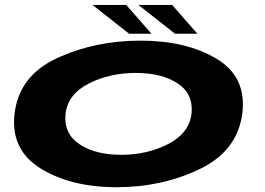

<svg xmlns="http://www.w3.org/2000/svg" viewBox="-20 -758 1080 782"><path d="M455 4.5Q640 4.5 793.8 -69.5Q947.5 -143.5 967 -297Q985 -445.5 861.5 -519Q738 -592.5 552.5 -592.5Q366.5 -592.5 212.5 -521.2Q58.5 -450 39.5 -297Q21.5 -148.5 145.2 -72Q269 4.5 455 4.5ZM474 -127.5Q368 -127.5 303.2 -171Q238.5 -214.5 247 -295Q256.5 -374.5 341.8 -417.8Q427 -461 532.5 -461Q639 -461 703.8 -418.2Q768.5 -375.5 760 -295Q750.5 -215.5 665.2 -171.5Q580 -127.5 474 -127.5ZM693 -620.5H784L681 -738H543.5ZM506 -620.5H597L494 -738H356.5Z"/></svg>

Font: Anybody ExtraExpanded
Style: Bold Italic
Weight: 700
Width: 8
Italic angle: -10°
Version: Version 1.113;gftools[0.9.25]